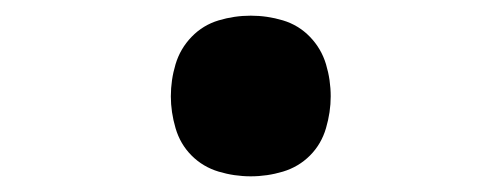

<svg xmlns="http://www.w3.org/2000/svg" viewBox="-20 -217 640 245"><path d="M300 8Q279 8 259 2Q239 -4 224.5 -18.5Q210 -33 204 -53.5Q198 -74 198 -94Q198 -115 204 -135Q210 -155 224.5 -170Q239 -185 259 -191Q279 -197 300 -197Q321 -197 341 -191Q361 -185 375.5 -170Q390 -155 396 -135Q402 -115 402 -94Q402 -74 396 -53.5Q390 -33 375.5 -18.5Q361 -4 341 2Q321 8 300 8Z"/></svg>

Font: Iosevka Custom XBdEx
Style: Regular
Weight: 800
Width: 7
Monospace: yes
Designer: Belleve Invis
Foundry: Belleve Invis
Version: Version 11.2.4; ttfautohint (v1.8.4)